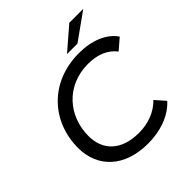

<svg xmlns="http://www.w3.org/2000/svg" viewBox="-235 -1048 1217 1217"><g transform="rotate(-45 373.0 -439.5)"><path d="M431 -757H525L707 -887H582ZM394 8C506 8 606 -27 671 -98L613 -164C558 -109 486 -81 401 -81C243 -81 160 -166 160 -293C160 -469 283 -619 482 -619C569 -619 633 -590 674 -537L746 -599C698 -669 605 -708 489 -708C227 -708 60 -520 60 -287C60 -112 183 8 394 8Z"/></g></svg>

Font: AWKNG-Font Medium
Style: Italic
Weight: 500
Italic angle: -11.3°
Designer: Awakening Church
Foundry: Awakening Church
Version: Version 1.700;PS 001.700;hotconv 1.0.88;makeotf.lib2.5.64775